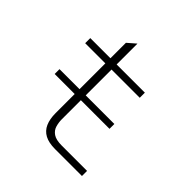

<svg xmlns="http://www.w3.org/2000/svg" viewBox="-180 -855 1010 1010"><g transform="rotate(45 325.0 -349.5)"><path d="M89 -278V-314H497V-278ZM370 0Q323 0 294 -15.5Q265 -31 251.5 -61.5Q238 -92 238 -136V-659L284 -699V-136Q284 -113 290.5 -90Q297 -67 318 -52.5Q339 -38 381 -38H570V0ZM88 -506V-544H494V-506Z"/></g></svg>

Font: Azeret Mono Thin Thin
Style: Regular
Weight: 250
Version: Version 1.002